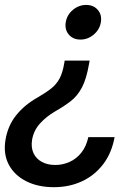

<svg xmlns="http://www.w3.org/2000/svg" viewBox="-33 -570 571 785"><path d="M333.5 -322.3 331.1 -309.1Q320.3 -246.6 301.8 -211.9Q283.2 -177.2 256.3 -156.5Q229.5 -135.7 193.4 -115.2Q155.8 -93.3 130.1 -64.7Q104.5 -36.1 98.1 2Q93.3 33.2 104 56.2Q114.7 79.1 137.9 91.8Q161.1 104.5 192.9 104.5Q223.6 104.5 251.5 92Q279.3 79.6 299.6 54.2Q319.8 28.8 328.1 -9.3H435.5Q423.8 55.7 388.7 101.6Q353.5 147.5 301.8 171.4Q250 195.3 187.5 195.3Q122.1 195.3 74 170.9Q25.9 146.5 2.9 103Q-20 59.6 -10.7 2.4Q-1 -56.2 33 -98.6Q66.9 -141.1 120.6 -171.4Q154.3 -190.9 176 -208Q197.8 -225.1 210.4 -248.8Q223.1 -272.5 229.5 -310.5L231.4 -322.3ZM319.3 -549.8Q349.6 -549.8 366.9 -529.5Q384.3 -509.3 379.4 -479Q374.5 -449.2 350.3 -428.7Q326.2 -408.2 295.9 -408.2Q265.6 -408.2 248.3 -428.7Q231 -449.2 235.8 -479Q240.7 -509.3 264.9 -529.5Q289.1 -549.8 319.3 -549.8Z"/></svg>

Font: Inter 18pt Medium
Style: Italic
Weight: 500
Italic angle: -9.3988°
Designer: Rasmus Andersson
Foundry: rsms
Version: Version 4.001;git-66647c0bb